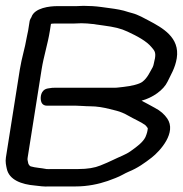

<svg xmlns="http://www.w3.org/2000/svg" viewBox="-24 -648 641 673"><path d="M515.1 -425C514.4 -420.8 513.4 -417.4 511.2 -412.5C501 -395 493.4 -375.4 475.4 -361.5C464.2 -352.8 436.3 -346.4 409.3 -343.4L391.5 -341.4C388 -341 384.4 -340.5 379.8 -340.5H172.3C161.9 -340.5 157.9 -340.6 143.7 -338C118 -333.3 117.5 -306.5 119.3 -296.4C120.3 -290.9 123.3 -277.5 141.1 -277.5H243.6C257.9 -277.5 273.6 -275.5 290.8 -275.5C316.5 -275.5 339.6 -271.1 359.8 -266L383.8 -260C397.2 -256.7 412.6 -250.2 425.7 -242.5C444.4 -231.5 470.9 -220.3 484.8 -209.8C487.3 -207.9 493.5 -200.3 494.1 -197.8C492.7 -187 491.6 -181.6 485.9 -167.7C476.9 -149.4 456.9 -134.5 433.5 -117.9C416.5 -105.8 396.5 -99.3 372.5 -87.5L351.5 -77.8L327.8 -67.9C308 -59.7 282.3 -55.5 250.9 -55.5H159.7C151.8 -55.5 144.1 -54.9 140.1 -55.3C117.9 -59.7 100.5 -59.8 83.8 -64.8C80.9 -65.7 77 -69.8 75.1 -75.1L72.5 -87.9C72.2 -89.3 72.5 -93 73 -96L121.9 -405C129.1 -450.6 143.4 -493.4 150.8 -540L154.6 -564.3C156.7 -564.8 160.4 -565.5 166.7 -565.5H234.2C243 -565.5 250.6 -565.8 261.3 -566.5C289.2 -566.4 314.7 -561.9 338 -558.7C377.8 -553.3 399 -548.5 423.4 -537C456 -521.8 489.7 -504.2 507.4 -482.3C516.7 -471 522.8 -465.9 519.3 -444C518.2 -437.2 516 -431.1 515.1 -425ZM243.8 -626.5H176.3C151.4 -626.5 96.5 -621 86 -587.5C84.8 -585.9 80.6 -578.7 79.9 -574L74.5 -540C73.4 -532.8 70.8 -524.6 69.5 -516C63.9 -481 52 -444.9 45.6 -405L-3.3 -96C-5.8 -80.5 -2.4 -66.8 -0.2 -56.5C8.1 -17.4 51.2 -1.6 98.9 2.4C118 4.1 125.3 6.8 151.9 5.5H241.2C283.2 5.5 321.8 -2.8 353.5 -13.7L380.4 -23.8C400.3 -31.3 413.5 -40.6 426.7 -46C458.5 -58.8 483.7 -77.1 507.6 -95.6C537.1 -118.5 596.4 -184 561.9 -233.1C551.8 -247.5 538.7 -259.5 519.2 -269.7C504.6 -277.3 488.6 -287 472.2 -295.1C511.2 -305.6 549.2 -332 563.4 -362C574.2 -385.1 590 -409.1 595.6 -444C607.1 -517 545.1 -550.5 497.7 -575.7C484.6 -582.6 459.5 -597 439.7 -601.9L426.1 -605.7C404.7 -613.2 382.3 -616.5 361.5 -619.3L332.2 -623.3C310.5 -626.3 289.8 -627.5 269 -627.5C260 -627.5 251.1 -626.5 243.8 -626.5Z"/></svg>

Font: CiSf OpenHand
Style: BdExtObl
Weight: 400
Foundry: Cannot Into Space Fonts
Version: Version 0.7892